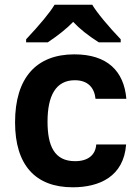

<svg xmlns="http://www.w3.org/2000/svg" viewBox="-20 -786 586 816"><path d="M91 -606H183C228 -636 264 -665 291 -693C318 -664 354 -635 400 -606H493V-619C444 -670 391 -733 372 -766H212C191 -731 150 -682 91 -619ZM289 10C403 10 506 -36 516 -172H389C386 -128 355 -101 299 -101C211 -101 182 -166 182 -269C182 -379 217 -445 298 -445C353 -445 381 -414 386 -366H517C507 -484 436 -555 296 -555C135 -555 44 -456 44 -266C44 -84 131 10 289 10Z"/></svg>

Font: Kathrein 75 Bold
Style: Regular
Weight: 700
Designer: Lazydogs Typefoundry, based on Open Sans by Ascender Corporation
Foundry: Lazydogs Typefoundry
Version: Version 1.003;PS 001.003;hotconv 1.0.88;makeotf.lib2.5.64775